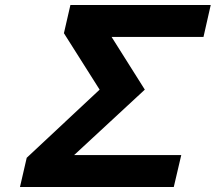

<svg xmlns="http://www.w3.org/2000/svg" viewBox="-20 -749 864 769"><path d="M560 -390 277 -128H706L676 0H60L87 -117L379 -390L236 -616L262 -729H824L795 -601H427Z"/></svg>

Font: Miedinger
Style: Bold-Italic
Weight: 700
Italic angle: -13°
Version: Version 001.000